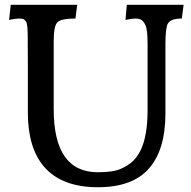

<svg xmlns="http://www.w3.org/2000/svg" viewBox="-20 -767 790 794"><path d="M499 -684.6 504.4 -747.1H739.3L731.9 -690.4Q685.5 -690.4 673.8 -668.9Q664.1 -650.4 664.1 -582.5V-297.9Q664.1 -147.5 595.9 -70.1Q527.8 7.3 385.3 7.3Q235.4 7.3 162.1 -77.6Q95.2 -155.8 95.2 -301.3V-495.1L94.7 -586.9V-615.2Q94.7 -667.5 87.6 -677.7Q80.6 -688 73.2 -689.2Q65.9 -690.4 58.6 -690.4Q43.5 -690.4 17.6 -684.6L24.4 -747.1H299.3L292 -690.4Q231.9 -690.4 216.8 -674.3Q202.1 -658.7 202.1 -596.2V-315.4Q202.1 -54.7 384.8 -54.7Q447.8 -54.7 479.5 -68.8Q511.2 -83 530 -101.1Q548.8 -119.1 562.5 -147.5Q590.3 -207.5 590.3 -310.5V-584Q590.3 -644 581.8 -662.1Q573.2 -680.2 563.7 -685.3Q554.2 -690.4 540 -690.4Q525.9 -690.4 499 -684.6Z"/></svg>

Font: HeadlandOne
Style: Regular
Weight: 400
Designer: Gary Lonergan
Foundry: Sorkin Type Co.
Version: Version 1.002